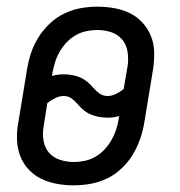

<svg xmlns="http://www.w3.org/2000/svg" viewBox="-20 -548 540 576"><path d="M201 8Q175 8 150.5 3.5Q126 -1 104 -11.5Q82 -22 65.5 -40Q49 -58 40.5 -80.5Q32 -103 31 -129Q30 -155 35 -181L61 -339Q65 -364 73 -388.5Q81 -413 95 -435.5Q109 -458 129 -477Q149 -496 173 -507.5Q197 -519 222 -523.5Q247 -528 272 -528Q298 -528 323 -523.5Q348 -519 369.5 -508.5Q391 -498 407.5 -480Q424 -462 433 -439.5Q442 -417 442.5 -391Q443 -365 439 -339L413 -181Q409 -156 400.5 -131.5Q392 -107 378.5 -84.5Q365 -62 345 -43Q325 -24 301 -12.5Q277 -1 251.5 3.5Q226 8 201 8ZM303 -260Q315 -260 327.5 -266Q340 -272 351 -281L363 -351Q366 -372 362.5 -393.5Q359 -415 346 -430Q333 -445 313.5 -451.5Q294 -458 272 -458Q256 -458 239 -454.5Q222 -451 206.5 -442Q191 -433 179 -420Q167 -407 158.5 -392Q150 -377 145 -360.5Q140 -344 137 -328L136 -320Q145 -323 154 -324Q163 -325 172 -325Q185 -325 198 -322.5Q211 -320 222 -315Q233 -310 242.5 -302Q252 -294 260 -284.5Q268 -275 278.5 -267.5Q289 -260 303 -260ZM202 -62Q218 -62 234.5 -65.5Q251 -69 266.5 -78Q282 -87 294 -100Q306 -113 314.5 -128Q323 -143 328.5 -159.5Q334 -176 336 -192L338 -200Q328 -197 319.5 -196Q311 -195 302 -195Q289 -195 276 -197.5Q263 -200 251.5 -205Q240 -210 230.5 -218Q221 -226 213 -235.5Q205 -245 195 -252.5Q185 -260 171 -260Q159 -260 146.5 -254Q134 -248 122 -239L111 -169Q107 -148 110.5 -126.5Q114 -105 127 -90Q140 -75 160 -68.5Q180 -62 202 -62Z"/></svg>

Font: Iosevka Curly Slab
Style: Italic
Weight: 400
Italic angle: -9°
Monospace: yes
Designer: Belleve Invis
Foundry: Belleve Invis
Version: Version 22.1.2; ttfautohint (v1.8.4)